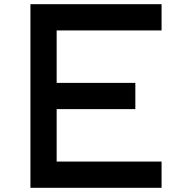

<svg xmlns="http://www.w3.org/2000/svg" viewBox="-20 -895 915 915"><path d="M125 -875H750V-750H250V-500H625V-375H250V-125H750V0H125Z"/></svg>

Font: Dogica Pixel
Style: Regular
Weight: 400
Designer: Roberto Mocci
Version: Version 001.000